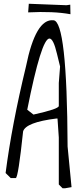

<svg xmlns="http://www.w3.org/2000/svg" viewBox="-20 -938 425 1022"><path d="M264.2 -830.1Q336.9 -828.1 339.8 -158.2L360.8 58.1L327.1 64H313L293 43.9V-206.1L286.1 -307.1H279.8Q118.2 -287.1 103 -238.8Q77.1 6.8 64 9.8H37.1L9.8 -17.1Q43 -273.9 118.2 -584Q169.9 -839.8 264.2 -830.1ZM125 -354 158.2 -328.1Q293 -357.9 293 -374V-496.1L299.8 -584L283.2 -651.9Q264.2 -732.9 243.2 -732.9Q200.2 -732.9 125 -354ZM334 -910.2 354 -913.1 355 -862.3Q264.2 -878.9 129.9 -872.1L133.3 -918Z"/></svg>

Font: Loved by the King
Style: Regular
Weight: 400
Designer: Kimberly Geswein
Foundry: Kimberly Geswein
Version: Version 1.002 2006